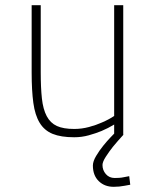

<svg xmlns="http://www.w3.org/2000/svg" viewBox="-20 -520 597 740"><path d="M482 192Q471 194 460 196Q450 198 439.5 199Q429 200 418 200Q383 200 360.5 178Q338 156 338 118Q338 102 350.5 81Q363 60 378 41.5Q393 23 406 9.5Q419 -4 420 -5V-40Q397 -26 371 -15Q349 -6 322 1.5Q295 9 266 9Q215 9 183 -4Q151 -17 133 -46.5Q115 -76 108.5 -123.5Q102 -171 102 -240V-500H137V-242Q137 -182 141.5 -140.5Q146 -99 160 -72.5Q174 -46 199 -34.5Q224 -23 266 -23Q295 -23 323 -30.5Q351 -38 373 -48Q399 -59 420 -73V-500H455V-1H456Q433 24 415 46Q400 65 387.5 84.5Q375 104 375 116Q375 136 388 151Q401 166 422 166Q429 166 438.5 165.5Q448 165 457 163Q468 161 478 159Z"/></svg>

Font: Panefresco 1wt
Style: Regular
Weight: 250
Version: Version 1.000